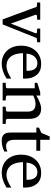

<svg xmlns="http://www.w3.org/2000/svg" viewBox="791 -1393 593 2215"><g transform="rotate(90 1087.5 -285.5)"><path d="M467.3 -418 419.4 -412.6 261.7 -19.5H203.6L58.6 -412.6L8.8 -418V-453.1H208V-418L164.6 -415.5Q150.4 -414.6 150.4 -400.9Q150.4 -399.4 151.4 -395.5L252 -113.8L362.3 -395.5Q363.8 -398.4 363.8 -401.9Q363.8 -414.6 350.1 -415.5L309.6 -418V-453.1H467.3Z M886.7 -64.5Q797.4 -8.8 715.3 -8.8Q651.4 -8.8 604.5 -37.1Q557.6 -65.4 532.2 -116Q506.8 -166.5 506.8 -231.9Q506.8 -298.3 532.2 -350.6Q557.6 -402.8 605.2 -433.3Q652.8 -463.9 718.3 -463.9Q801.8 -463.9 844.2 -412.6Q886.7 -361.3 886.7 -279.8Q886.7 -271 886.5 -264.6Q886.2 -258.3 885.7 -254.4H593.8Q593.8 -202.1 608.9 -158.9Q624 -115.7 657.2 -89.8Q690.4 -64 744.1 -64Q802.7 -64 886.7 -119.1ZM796.4 -294.9V-314.9Q796.4 -360.4 775.1 -390.4Q753.9 -420.4 709.5 -420.4Q660.6 -420.4 631.3 -384.8Q602.1 -349.1 598.6 -294.9Z M1409.7 -19.5H1210.9V-54.7L1249 -57.1Q1267.6 -58.6 1267.6 -77.1V-311Q1267.6 -398.9 1181.2 -398.9Q1134.8 -398.9 1082 -372.6V-77.1Q1082 -58.6 1101.1 -57.1L1139.2 -54.7V-19.5H935.5V-54.7L980 -57.1Q998.5 -57.6 998.5 -77.1V-389.6H935.5V-419.4L1045.4 -453.1H1082V-408.2Q1179.7 -463.9 1231 -463.9Q1351.1 -463.9 1351.1 -325.7V-77.1Q1351.1 -58.6 1370.1 -57.1L1409.7 -54.7Z M1728 -38.6Q1666.5 -8.8 1605.5 -8.8Q1554.2 -8.8 1531.7 -33.4Q1509.3 -58.1 1509.3 -109.4V-408.2H1451.7V-438L1513.2 -466.3L1553.7 -562H1592.8V-453.1H1719.7V-408.2H1592.8V-157.2Q1592.8 -59.6 1665 -59.6Q1697.3 -59.6 1728 -74.2Z M2144 -64.5Q2054.7 -8.8 1972.7 -8.8Q1908.7 -8.8 1861.8 -37.1Q1814.9 -65.4 1789.6 -116Q1764.2 -166.5 1764.2 -231.9Q1764.2 -298.3 1789.6 -350.6Q1814.9 -402.8 1862.5 -433.3Q1910.2 -463.9 1975.6 -463.9Q2059.1 -463.9 2101.6 -412.6Q2144 -361.3 2144 -279.8Q2144 -271 2143.8 -264.6Q2143.6 -258.3 2143.1 -254.4H1851.1Q1851.1 -202.1 1866.2 -158.9Q1881.3 -115.7 1914.6 -89.8Q1947.8 -64 2001.5 -64Q2060.1 -64 2144 -119.1ZM2053.7 -294.9V-314.9Q2053.7 -360.4 2032.5 -390.4Q2011.2 -420.4 1966.8 -420.4Q1918 -420.4 1888.7 -384.8Q1859.4 -349.1 1856 -294.9Z"/></g></svg>

Font: Annapurna SIL
Style: Regular
Weight: 400
Designer: Peter Martin, Annie Olsen
Foundry: SIL International
Version: Version 2.000